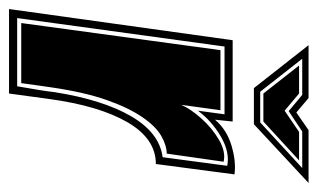

<svg xmlns="http://www.w3.org/2000/svg" viewBox="-186 -544 703 425"><g transform="rotate(90 165.5 -331.5)"><path d="M-27 0 42 -495H222L218 -456Q240 -482 275.5 -492.5Q311 -503 339 -499L316 -325Q260 -325 223.5 -262Q187 -199 172 -88L160 0ZM-7 -18H144Q150 -53 152.5 -68.5Q155 -84 157 -101Q174 -208 210.5 -270.5Q247 -333 301 -340L320 -483Q290 -489 255.5 -469Q221 -449 198 -418L206 -477H56ZM4 -27 64 -468H197L185 -381Q194 -402 215.5 -426Q237 -450 263 -465Q289 -480 311 -475L293 -349Q275 -349 254 -337Q233 -325 213 -296Q192 -266 174.5 -216.5Q157 -167 146 -91L137 -27ZM228 -542H148L53 -663H170L202 -636L241 -663H358ZM325 -649H244L199 -619L163 -649H83L156 -556H224ZM308 -642 222 -563H160L98 -642H160L198 -610L245 -642Z"/></g></svg>

Font: Alumni Sans Collegiate One SC
Style: Italic
Weight: 400
Italic angle: -8°
Designer: Robert E. Leuschke
Foundry: Robert E. Leuschke
Version: Version 1.100